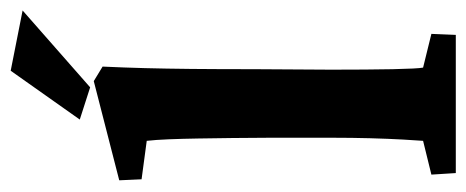

<svg xmlns="http://www.w3.org/2000/svg" viewBox="-278 -599 877 361"><g transform="rotate(-90 160.5 -418.5)"><path d="M15.6 0 12.7 -45.9 76.2 -61.5Q77.1 -72.3 78.6 -99.1Q80.1 -126 81.1 -161.1Q82 -196.3 82 -229.5V-352.5Q82 -386.7 81.5 -419.9Q81.1 -453.1 80.6 -483.9Q80.1 -514.6 79.1 -539.6Q78.1 -564.5 76.2 -581.1L3.9 -590.8L2 -632.8L188.5 -680.7L215.8 -664.1Q213.9 -623 212.9 -584.5Q211.9 -545.9 211.4 -497.1Q210.9 -448.2 210.9 -377.9L210 -234.4Q210 -166 210.9 -118.7Q211.9 -71.3 213.9 -61.5L277.3 -45.9L275.4 0ZM176.8 -687.5 116.2 -707 208 -836.9 321.3 -814.5Z"/></g></svg>

Font: Crimson Pro ExtraLight
Style: Bold
Weight: 700
Version: Version 1.002